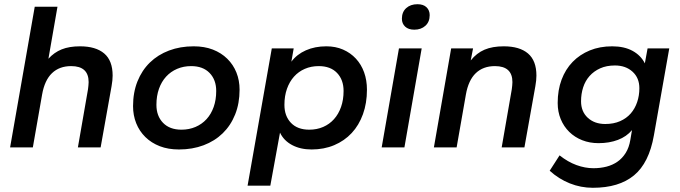

<svg xmlns="http://www.w3.org/2000/svg" viewBox="-20 -700 3228 912"><path d="M350 0 398 -276Q399 -285 400 -293.5Q401 -302 401 -310Q401 -386 318 -386Q262 -386 227 -352.5Q192 -319 180 -251L136 0H28L145 -668H253L210 -421Q237 -451 273 -465.5Q309 -480 360 -480Q435 -480 475 -446Q515 -412 515 -341Q515 -319 510 -291L458 0Z M830 10Q779 10 739 -5.5Q699 -21 670.5 -49Q642 -77 627 -114.5Q612 -152 612 -196Q612 -261 633 -313.5Q654 -366 692 -403Q730 -440 783 -460Q836 -480 900 -480Q951 -480 991 -464.5Q1031 -449 1059.5 -421Q1088 -393 1103 -355.5Q1118 -318 1118 -274Q1118 -209 1097 -156.5Q1076 -104 1038 -67Q1000 -30 947 -10Q894 10 830 10ZM842 -84Q878 -84 908.5 -97Q939 -110 961 -134Q983 -158 995 -192Q1007 -226 1007 -268Q1007 -321 975.5 -353.5Q944 -386 888 -386Q852 -386 821.5 -373Q791 -360 769 -336Q747 -312 735 -278Q723 -244 723 -202Q723 -149 754.5 -116.5Q786 -84 842 -84Z M1460 10Q1407 10 1367.5 -11Q1328 -32 1310 -70L1264 182H1156L1271 -470H1375L1364 -407Q1390 -442 1433 -461Q1476 -480 1530 -480Q1574 -480 1609.5 -464.5Q1645 -449 1670.5 -421.5Q1696 -394 1709.5 -356.5Q1723 -319 1723 -274Q1723 -210 1704 -157.5Q1685 -105 1650.5 -68Q1616 -31 1567.5 -10.5Q1519 10 1460 10ZM1449 -84Q1485 -84 1515 -97Q1545 -110 1566.5 -134Q1588 -158 1600 -192Q1612 -226 1612 -268Q1612 -321 1581 -353.5Q1550 -386 1494 -386Q1458 -386 1428 -373Q1398 -360 1376.5 -336Q1355 -312 1343 -278Q1331 -244 1331 -202Q1331 -149 1362 -116.5Q1393 -84 1449 -84Z M1793 0 1875 -470H1983L1901 0ZM1948 -559Q1920 -559 1904.5 -573.5Q1889 -588 1889 -611Q1889 -643 1909.5 -661.5Q1930 -680 1963 -680Q1991 -680 2006 -665.5Q2021 -651 2021 -628Q2021 -596 2000.5 -577.5Q1980 -559 1948 -559Z M2363 0 2411 -276Q2412 -285 2413 -293.5Q2414 -302 2414 -310Q2414 -386 2331 -386Q2275 -386 2240 -352.5Q2205 -319 2193 -251L2149 0H2041L2123 -470H2227L2216 -413Q2244 -448 2281.5 -464Q2319 -480 2373 -480Q2448 -480 2488 -446Q2528 -412 2528 -341Q2528 -319 2523 -291L2471 0Z M2823 -20Q2781 -20 2745.5 -34Q2710 -48 2684 -73.5Q2658 -99 2643.5 -134Q2629 -169 2629 -211Q2629 -272 2647.5 -321.5Q2666 -371 2700 -406Q2734 -441 2781.5 -460.5Q2829 -480 2888 -480Q2945 -480 2984.5 -458.5Q3024 -437 3043 -399L3056 -470H3159L3086 -57Q3063 74 2991.5 133Q2920 192 2796 192Q2739 192 2686.5 171Q2634 150 2591 111L2638 38Q2677 69 2718 84Q2759 99 2799 99Q2832 99 2861 91.5Q2890 84 2913 68Q2936 52 2952 26.5Q2968 1 2974 -35L2982 -82Q2956 -51 2915 -35.5Q2874 -20 2823 -20ZM2855 -111Q2895 -111 2925.5 -124.5Q2956 -138 2976 -161Q2996 -184 3006.5 -215Q3017 -246 3017 -281Q3017 -330 2984.5 -359.5Q2952 -389 2901 -389Q2861 -389 2831 -375.5Q2801 -362 2780.5 -339Q2760 -316 2750 -285Q2740 -254 2740 -219Q2740 -170 2772 -140.5Q2804 -111 2855 -111Z"/></svg>

Font: Celebes SemiBold
Style: Italic
Weight: 600
Italic angle: -10°
Designer: Anugrah Pasau
Foundry: Lafontype
Version: Version 1.000; ttfautohint (v1.8.4)